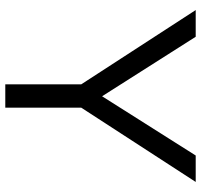

<svg xmlns="http://www.w3.org/2000/svg" viewBox="-37 -723 760 726"><g transform="rotate(90 343.0 -360.0)"><path d="M299 -287 18 -720H119L344 -366L568 -720H668L387 -287V0H299Z"/></g></svg>

Font: Aspekta Variable
Style: Regular
Weight: 400
Designer: Ivo Dolenc
Version: Version 2.100